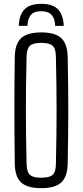

<svg xmlns="http://www.w3.org/2000/svg" viewBox="-20 -975 431 1001"><path d="M195.5 -955Q255 -955 282.5 -926.2Q310 -897.5 312.5 -840H267.5Q267 -877 249.5 -896.8Q232 -916.5 195.5 -916.5Q155.5 -916.5 139.8 -895.8Q124 -875 123 -840H78Q80 -898 108 -926.5Q136 -955 195.5 -955ZM195 6Q122.5 6 90.2 -23.8Q58 -53.5 57 -122Q56 -202.5 55.5 -270.5Q55 -338.5 55 -402.5Q55 -466.5 55.5 -533.2Q56 -600 57 -677.5Q58 -746.5 90.2 -776.2Q122.5 -806 195 -806Q267.5 -806 299.5 -776.2Q331.5 -746.5 333 -677.5Q334.5 -600 335.2 -533.2Q336 -466.5 336 -402.5Q336 -338.5 335.2 -270.5Q334.5 -202.5 333 -122Q331.5 -53.5 299.5 -23.8Q267.5 6 195 6ZM195 -48.5Q238.5 -48.5 254.8 -63.5Q271 -78.5 271.5 -120.5Q273.5 -203 274.2 -270.2Q275 -337.5 275 -399.5Q275 -461.5 274.2 -528.8Q273.5 -596 271.5 -679Q271 -721 254.8 -736.2Q238.5 -751.5 195 -751.5Q152 -751.5 135.8 -736.2Q119.5 -721 118.5 -679Q116.5 -598.5 115.8 -532.2Q115 -466 115 -403.8Q115 -341.5 115.8 -273.5Q116.5 -205.5 118.5 -120.5Q119.5 -78.5 135.8 -63.5Q152 -48.5 195 -48.5Z"/></svg>

Font: Big Shoulders Text Thin Light
Style: Regular
Weight: 300
Version: Version 2.002